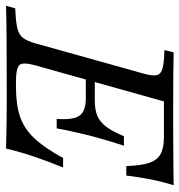

<svg xmlns="http://www.w3.org/2000/svg" viewBox="-4 -612 611 654"><g transform="rotate(90 302.0 -285.5)"><path d="M-4.8 0 4 -31.5Q48.4 -33.1 71 -38.3Q93.5 -43.5 104.4 -57.7Q115.3 -71.8 123.4 -100.8L226.6 -470.2Q234.7 -499.2 231.5 -513.3Q228.2 -527.4 208.5 -533.1Q188.7 -538.7 146 -539.5L154 -571Q182.3 -570.2 228.6 -569.8Q275 -569.4 338.7 -569.4Q378.2 -569.4 414.9 -569.4Q451.6 -569.4 485.5 -569.8Q519.4 -570.2 549.6 -570.2Q579.8 -570.2 606.5 -571Q594.4 -532.3 586.7 -493.5Q579 -454.8 573.4 -409.7H541.1Q539.5 -459.7 530.2 -487.5Q521 -515.3 500 -526.6Q479 -537.9 441.1 -537.9H321L198.4 -100.8Q186.3 -58.1 196.8 -46Q207.3 -33.9 254 -33.9H273.4Q332.3 -33.9 373.4 -48Q414.5 -62.1 447.2 -97.2Q479.8 -132.3 513.7 -194.4H546Q522.6 -137.1 507.3 -90.7Q491.9 -44.4 481.5 0Q458.9 -0.8 434.7 -1.2Q410.5 -1.6 385.5 -2Q360.5 -2.4 333.5 -2.4Q306.5 -2.4 276.6 -2.4Q183.1 -2.4 112.5 -2Q41.9 -1.6 -4.8 0ZM219.4 -271.8 228.2 -302.4H400.8L391.9 -271.8ZM380.6 -172.6Q384.7 -229 369.4 -250.4Q354 -271.8 309.7 -271.8L318.5 -302.4Q350 -302.4 370.6 -311.3Q391.1 -320.2 407.3 -341.5Q423.4 -362.9 439.5 -401.6H471.8Q468.5 -390.3 462.5 -372.2Q456.5 -354 450.4 -331.9Q444.4 -309.7 437.9 -287.1Q433.9 -271 430.6 -256.5Q427.4 -241.9 424.2 -228.6Q421 -215.3 418.1 -201.6Q415.3 -187.9 412.9 -172.6Z"/></g></svg>

Font: Playfair 5pt SemiExpanded Light 12pt
Style: Italic
Weight: 300
Italic angle: -15.6°
Version: Version 2.000;gftools[0.9.28]